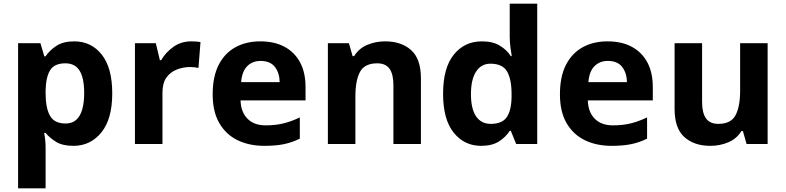

<svg xmlns="http://www.w3.org/2000/svg" viewBox="-20 -780 4256 1040"><path d="M382 -556Q474 -556 531 -484.5Q588 -413 588 -274Q588 -135 529 -62.5Q470 10 378 10Q319 10 284 -11.5Q249 -33 227 -60H219Q223 -41 225 -20.5Q227 0 227 20V240H78V-546H199L220 -475H227Q249 -508 286 -532Q323 -556 382 -556ZM334 -437Q276 -437 252.5 -401Q229 -365 227 -291V-275Q227 -196 250.5 -153.5Q274 -111 336 -111Q370 -111 392 -130Q414 -149 425 -186Q436 -223 436 -276Q436 -356 411.5 -396.5Q387 -437 334 -437Z M1016 -556Q1027 -556 1042 -555Q1057 -554 1066 -552L1055 -412Q1048 -414 1034.5 -415.5Q1021 -417 1011 -417Q973 -417 938 -403.5Q903 -390 881.5 -360Q860 -330 860 -278V0H711V-546H824L846 -454H853Q877 -496 919 -526Q961 -556 1016 -556Z M1390 -556Q1466 -556 1520.5 -527Q1575 -498 1605 -443Q1635 -388 1635 -308V-236H1283Q1285 -173 1320.5 -137Q1356 -101 1419 -101Q1472 -101 1515 -111.5Q1558 -122 1604 -144V-29Q1564 -9 1519.5 0.5Q1475 10 1412 10Q1330 10 1267 -20.5Q1204 -51 1168 -113Q1132 -175 1132 -269Q1132 -365 1164.5 -428.5Q1197 -492 1255 -524Q1313 -556 1390 -556ZM1391 -450Q1348 -450 1319.5 -422Q1291 -394 1286 -335H1495Q1494 -385 1469 -417.5Q1444 -450 1391 -450Z M2066 -556Q2154 -556 2207 -508.5Q2260 -461 2260 -356V0H2111V-319Q2111 -378 2090 -407.5Q2069 -437 2023 -437Q1955 -437 1930 -390.5Q1905 -344 1905 -257V0H1756V-546H1870L1890 -476H1898Q1924 -518 1969.5 -537Q2015 -556 2066 -556Z M2586 10Q2495 10 2437.5 -61.5Q2380 -133 2380 -272Q2380 -412 2438 -484Q2496 -556 2590 -556Q2649 -556 2687 -533Q2725 -510 2747 -476H2752Q2749 -492 2745 -522.5Q2741 -553 2741 -585V-760H2890V0H2776L2747 -71H2741Q2719 -37 2682 -13.5Q2645 10 2586 10ZM2638 -109Q2700 -109 2725 -145.5Q2750 -182 2751 -255V-271Q2751 -351 2726.5 -393Q2702 -435 2636 -435Q2587 -435 2559 -392.5Q2531 -350 2531 -270Q2531 -190 2559 -149.5Q2587 -109 2638 -109Z M3271 -556Q3347 -556 3401.5 -527Q3456 -498 3486 -443Q3516 -388 3516 -308V-236H3164Q3166 -173 3201.5 -137Q3237 -101 3300 -101Q3353 -101 3396 -111.5Q3439 -122 3485 -144V-29Q3445 -9 3400.5 0.5Q3356 10 3293 10Q3211 10 3148 -20.5Q3085 -51 3049 -113Q3013 -175 3013 -269Q3013 -365 3045.5 -428.5Q3078 -492 3136 -524Q3194 -556 3271 -556ZM3272 -450Q3229 -450 3200.5 -422Q3172 -394 3167 -335H3376Q3375 -385 3350 -417.5Q3325 -450 3272 -450Z M4138 -546V0H4024L4004 -70H3996Q3970 -28 3924.5 -9Q3879 10 3828 10Q3740 10 3687 -37.5Q3634 -85 3634 -190V-546H3783V-227Q3783 -169 3804 -139Q3825 -109 3871 -109Q3939 -109 3964 -155.5Q3989 -202 3989 -289V-546Z"/></svg>

Font: Noto Sans Bamum
Style: Regular
Weight: 400
Designer: Monotype Design Team
Foundry: Monotype Imaging Inc.
Version: Version 2.001